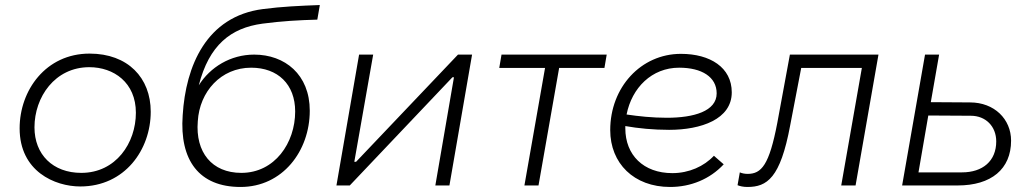

<svg xmlns="http://www.w3.org/2000/svg" viewBox="-20 -737 4095 763"><path d="M299 4C476 4 579 -142 579 -293C579 -428 488 -524 336 -524C162 -524 58 -378 58 -227C58 -56 198 4 299 4ZM303 -50C190 -50 117 -123 117 -231C117 -351 198 -470 335 -470C432 -470 520 -409 520 -289C520 -169 441 -50 303 -50Z M936 6C1103 6 1211 -137 1211 -297C1211 -441 1112 -520 990 -520C896 -520 815 -470 770 -398C811 -558 897 -626 1023 -643C1098 -653 1167 -657 1241 -659L1251 -717C1172 -714 1101 -711 1025 -701C800 -672 718 -475 706 -279C693 -100 771 6 936 6ZM939 -50C822 -50 756 -132 766 -255C773 -373 858 -468 978 -468C1084 -468 1153 -402 1153 -294C1153 -169 1072 -50 939 -50Z M1317 0H1370L1778 -430H1784L1710 0H1766L1856 -520H1800L1395 -94H1388L1463 -520H1407Z M1964 -467H2146L2064 0H2120L2202 -467H2382L2391 -520H1973Z M2643 6C2725 6 2801 -25 2856 -84L2817 -118C2778 -76 2718 -49 2652 -49C2537 -49 2465 -121 2465 -227V-236C2516 -227 2576 -221 2639 -221C2766 -221 2888 -263 2888 -370C2888 -469 2802 -523 2686 -523C2527 -523 2405 -390 2405 -220C2405 -88 2499 6 2643 6ZM2470 -282C2491 -388 2570 -468 2679 -468C2769 -468 2828 -431 2828 -366C2828 -295 2737 -269 2630 -269C2572 -269 2517 -275 2470 -282Z M2950 6C3028 6 3081 -29 3120 -238L3164 -467H3405L3323 0H3380L3471 -520H3119L3069 -249C3037 -81 3006 -46 2951 -46C2940 -46 2929 -48 2920 -52L2911 -1C2921 3 2934 6 2950 6Z M3565 0H3786C3919 0 3998 -65 3998 -178C3998 -264 3931 -330 3835 -330L3679 -331L3712 -520H3656ZM3630 -52 3669 -278 3838 -277C3897 -277 3939 -235 3939 -175C3939 -97 3885 -52 3803 -52Z"/></svg>

Font: Fixel Display Light
Style: Italic
Weight: 300
Italic angle: -10°
Designer: AlfaBravo + MacPaw
Foundry: Kyrylo Tkachov, Marchela Mozhyna, Serhii Makarenko, Maria Weinstein, Zakhar Kryvoshyya
Version: Version 1.210;Glyphs 3.2 (3217)